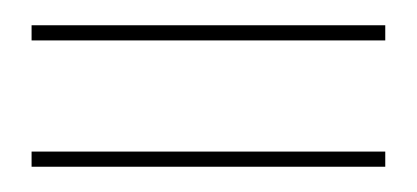

<svg xmlns="http://www.w3.org/2000/svg" viewBox="-20 -361 330 152"><path d="M285 -329V-341H5V-329ZM285 -229V-241H5V-229Z"/></svg>

Font: Picaflor 48 pt
Style: Regular
Weight: 400
Designer: Ariel Martín Pérez
Foundry: Tunera Type Foundry
Version: Version 1.000;hotconv 1.0.109;makeotfexe 2.5.65596